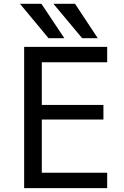

<svg xmlns="http://www.w3.org/2000/svg" viewBox="-20 -976 645 998"><path d="M197.3 -652.3V-430.7H517.6V-354.5H197.3V-78.1H537.1V2H105.5V-732.4H537.1V-652.3ZM407.2 -777.3 257.8 -956.1H370.1L488.3 -777.3ZM232.4 -777.3 84 -956.1H195.3L314.5 -777.3Z"/></svg>

Font: Gen Shin Gothic Regular
Style: Regular
Weight: 400
Designer: [Source Han Sans]
Ryoko NISHIZUKA  (kana & ideographs); Paul D. Hunt (Latin, Greek & Cyrillic); Wenlong ZHANG  (bopomofo
Version: Version 1.002.20150607